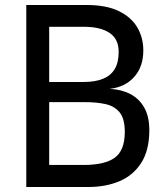

<svg xmlns="http://www.w3.org/2000/svg" viewBox="-20 -747 664 767"><path d="M85 0V-727H326Q405 -727 455 -702.5Q505 -678 528.8 -637Q552.5 -596 552.5 -545.5Q552.5 -480.5 516.2 -439.8Q480 -399 418 -392Q464.5 -390 500.2 -371.5Q536 -353 556.2 -317.2Q576.5 -281.5 576.5 -227Q576.5 -147 544.5 -96.8Q512.5 -46.5 457.5 -23.2Q402.5 0 333 0ZM176.5 -88H313.5Q398.5 -88 438.5 -117Q478.5 -146 478.5 -220Q478.5 -273 457.8 -298.2Q437 -323.5 401.2 -331.2Q365.5 -339 320.5 -339H176.5ZM176.5 -419.5H314.5Q360 -419.5 391 -432Q422 -444.5 438 -470.8Q454 -497 454 -539Q454.5 -590.5 418.2 -615.2Q382 -640 314.5 -640H176.5Z"/></svg>

Font: Spline Sans
Style: Regular
Weight: 400
Designer: Eben Sorkin, Mirko Velimirovic
Foundry: Sorkin Type
Version: Version 1.001